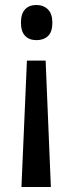

<svg xmlns="http://www.w3.org/2000/svg" viewBox="-20 -563 292 770"><path d="M190 -472Q190 -435 172.5 -418.5Q155 -402 126 -402Q97 -402 80.5 -419.5Q64 -437 64 -472Q64 -508 80.5 -525.5Q97 -543 126 -543Q154 -543 172 -525.5Q190 -508 190 -472ZM88 -320H163L184 187H66Z"/></svg>

Font: Noto Sans Malayalam Condensed Medium
Style: Regular
Weight: 500
Width: 3
Designer: Jelle Bosma - Monotype Design Team
Foundry: Monotype Imaging Inc.
Version: Version 2.104; ttfautohint (v1.8.4.7-5d5b)